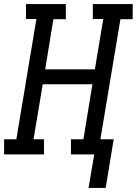

<svg xmlns="http://www.w3.org/2000/svg" viewBox="-30 -755 669 939"><path d="M487 164H403L431 0H317V-74H378L422 -343H179L134 -74H185V0H-10V-74H50L148 -662H97V-735H292V-661H231L191 -416H434L475 -662H424V-735H619V-661H559L461 -74H526Z"/></svg>

Font: Iosevka Curly Slab Extended
Style: Italic
Weight: 400
Width: 7
Italic angle: -9°
Monospace: yes
Designer: Belleve Invis
Foundry: Belleve Invis
Version: Version 11.1.0; ttfautohint (v1.8.3)